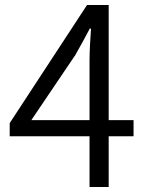

<svg xmlns="http://www.w3.org/2000/svg" viewBox="-20 -752 589 772"><path d="M340 0H417V-204H517V-269H417V-732H330L19 -257V-204H340ZM340 -269H106L283 -531C303 -566 323 -603 341 -637H346C343 -601 340 -543 340 -508Z"/></svg>

Font: Noto Sans CJK HK DemiLight
Style: Regular
Weight: 350
Designer: Ryoko NISHIZUKA 西塚涼子 (kana, bopomofo & ideographs); Paul D. Hunt (Latin, Greek & Cyrillic); Sandoll Communications 산돌커뮤니
Foundry: Adobe
Version: Version 2.004;hotconv 1.0.118;makeotfexe 2.5.65603